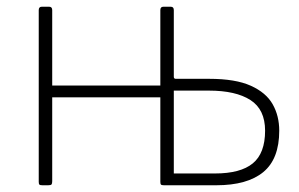

<svg xmlns="http://www.w3.org/2000/svg" viewBox="-20 -550 889 570"><path d="M106 0Q99 0 97 -2Q95 -4 95 -10V-520Q95 -530 104 -530H126Q135 -530 135 -520V-296H456V-520Q456 -530 465 -530H487Q496 -530 496 -520V-322Q496 -316 502 -316H601Q679 -316 724.5 -295.5Q770 -275 789.5 -240.5Q809 -206 809 -162Q809 -78 761.5 -39Q714 0 622 0H467Q460 0 458 -2Q456 -4 456 -10V-261H135V-12Q135 -5 133 -2.5Q131 0 123 0ZM496 -35H618Q694 -35 730.5 -65Q767 -95 767 -162Q767 -225 723.5 -253Q680 -281 600 -281H496Z"/></svg>

Font: Libre Franklin Thin
Style: Regular
Weight: 100
Designer: Pablo Impallari, Rodrigo Fuenzalida, Nhung Nguyen
Foundry: Impallari Type
Version: Version 3.000